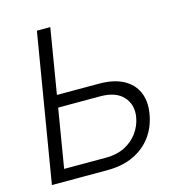

<svg xmlns="http://www.w3.org/2000/svg" viewBox="-108 -821 838 913"><g transform="rotate(-15 311.0 -364.0)"><path d="M150.4 -407.7H376Q447.8 -407.7 494.6 -383.1Q541.5 -358.4 561.5 -313.2Q581.5 -268.1 571.3 -207.5Q561 -145 526.9 -98.4Q492.7 -51.8 437.5 -25.9Q382.3 0 308.1 0H35.2L156.2 -727.5H222.2L111.3 -59.1H318.4Q370.6 -59.1 410.2 -79.1Q449.7 -99.1 474.4 -133.3Q499 -167.5 505.9 -208.5Q515.6 -268.6 479.2 -308.3Q442.9 -348.1 366.2 -348.1H140.6Z"/></g></svg>

Font: Inter Tight Light
Style: Italic
Weight: 300
Italic angle: -9.39999°
Designer: Rasmus Andersson
Foundry: rsms
Version: Version 3.004